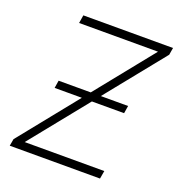

<svg xmlns="http://www.w3.org/2000/svg" viewBox="-132 -837 878 946"><g transform="rotate(20 307.5 -364.0)"><path d="M23.4 0 29.8 -36.6 551.3 -685.1H137.7L144.5 -727.5H614.7L608.4 -689.9L86.4 -42H503.9L496.6 0ZM133.8 -343.3 140.1 -383.3H504.4L498 -343.3Z"/></g></svg>

Font: Inter 16pt ExtraLight
Style: Italic
Weight: 250
Italic angle: -9.3988°
Version: Version 4.001;git-66647c0bb